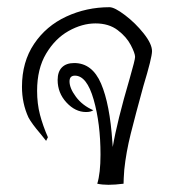

<svg xmlns="http://www.w3.org/2000/svg" viewBox="-20 -510 470 533"><path d="M402 -368Q402 -350 378 -271Q356 -191 343 -139Q330 -87 325 -39Q323 -11 323 0Q299 3 281 3Q264 3 250 0Q259 -29 259 -81Q259 -167 240 -233.5Q221 -300 188 -300Q173 -300 173 -284Q173 -265 191 -241Q209 -217 239 -204Q232 -199 219 -199Q189 -199 164.5 -225.5Q140 -252 140 -288Q140 -311 152 -323Q164 -335 186 -335Q236 -335 260.5 -278Q285 -221 292 -115L293 -102Q305 -173 340 -292Q355 -344 355 -352Q355 -362 343 -385Q331 -408 306.5 -426.5Q282 -445 245 -445Q208 -445 170.5 -424Q133 -403 108 -361Q83 -319 83 -258Q83 -222 91 -191.5Q99 -161 113 -129L108 -119L92 -139Q68 -167 59 -184Q41 -223 41 -269Q41 -338 74.5 -388Q108 -438 164 -464Q220 -490 284 -490Q298 -490 327 -468Q356 -446 379 -417Q402 -388 402 -368Z"/></svg>

Font: Charmonman
Style: Regular
Weight: 400
Designer: Ekaluck Peanpanawate
Foundry: Cadson Demak Co.,Ltd.
Version: Version 1.000; ttfautohint (v1.6)